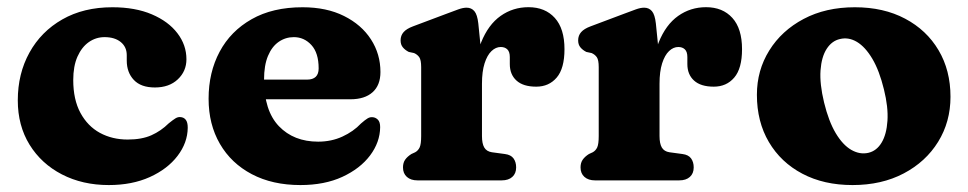

<svg xmlns="http://www.w3.org/2000/svg" viewBox="-20 -512 2749 545"><path d="M509.2 -343.8Q509.2 -309.9 484.7 -286.8Q460.3 -263.7 419.6 -263.7Q380 -263.7 359.9 -285.1Q339.8 -306.4 339.8 -340.1V-355.4Q339.8 -378.8 322.7 -392.7Q305.6 -406.6 276.8 -406.6Q252.3 -406.6 232.1 -392.5Q212 -378.4 199.9 -351.3Q187.9 -324.2 187.9 -284.9Q187.9 -229.4 208.3 -191.6Q228.8 -153.8 263.7 -134.8Q298.7 -115.9 342.4 -115.9Q382.6 -115.9 409.8 -128.1Q437.1 -140.3 458.9 -161.9Q471.3 -171.9 478 -176Q484.7 -180.1 491.3 -179.7Q501.7 -179.3 507.3 -172Q513 -164.8 512.9 -149.3Q512.4 -106.7 483.9 -69.4Q455.5 -32.2 405.2 -9.4Q354.9 13.3 288.8 13.3Q214.2 13.3 155.7 -17Q97.3 -47.2 63.9 -101.3Q30.5 -155.4 30.5 -227.2Q30.5 -302.9 63.6 -362.7Q96.6 -422.5 156.9 -456.9Q217.2 -491.4 299 -491.4Q363.9 -491.4 411 -471.3Q458.1 -451.2 483.6 -417.7Q509.2 -384.3 509.2 -343.8Z M1059.9 -307.6Q1059.9 -270.2 1037.6 -250.2Q1015.3 -230.2 974.7 -230.2H682.9V-286H851.3Q884.5 -286 884.5 -317.8Q884.5 -361.8 863.9 -384.2Q843.3 -406.6 814.1 -406.6Q790.5 -406.6 771.2 -393.3Q751.9 -380 740.7 -353.3Q729.5 -326.6 729.5 -285.8Q729.5 -198 771.6 -153.9Q813.8 -109.9 883.1 -109.9Q920.6 -109.9 951.9 -124.3Q983.3 -138.7 1004.7 -161.5Q1016.6 -171.9 1023.5 -176Q1030.5 -180.1 1037.5 -179.3Q1045.9 -178.9 1052.5 -172.4Q1059.1 -166 1059.1 -150.9Q1058.6 -108.3 1030.5 -70.8Q1002.4 -33.4 951.8 -10Q901.3 13.3 832.6 13.3Q753.4 13.3 694.8 -17.6Q636.2 -48.4 604.2 -103.7Q572.1 -159 572.1 -231.6Q572.1 -306.5 603.4 -365.1Q634.6 -423.7 694.3 -457.5Q753.9 -491.4 838.9 -491.4Q906.9 -491.4 956.5 -466.6Q1006.1 -441.9 1033 -400.2Q1059.9 -358.6 1059.9 -307.6Z M1325.4 -264Q1325.4 -341.1 1345.7 -391.6Q1366 -442.1 1401 -466.8Q1436.1 -491.6 1480.1 -491.6Q1527.3 -491.6 1554.8 -461.2Q1582.3 -430.8 1582.3 -372.4Q1582.3 -317.6 1560.2 -291.8Q1538.2 -266 1502.1 -266Q1465.1 -266 1446.1 -283.3Q1427.1 -300.5 1427.1 -330.2V-350Q1427.1 -365.1 1420 -371.9Q1413 -378.6 1401.4 -378.6Q1387.3 -378.6 1375.1 -367Q1362.9 -355.4 1355.5 -332.2Q1348.1 -308.9 1348.1 -274.4ZM1337.7 -445.4 1348.1 -342.8V-125.8Q1348.1 -104.5 1354.6 -93.3Q1361.2 -82.1 1376.3 -79.8L1413.3 -74.8Q1430.3 -72.6 1437.7 -62.3Q1445.1 -52 1445.1 -36.8Q1445.1 -19.6 1434.2 -9.8Q1423.4 0 1404.1 0H1164.9Q1146.1 0 1135 -9.8Q1123.9 -19.6 1123.9 -36.8Q1123.9 -50 1130.1 -58.8Q1136.3 -67.6 1147.7 -74.8L1158.5 -79.8Q1166.8 -84.3 1171.2 -93.6Q1175.5 -102.9 1175.5 -125.8V-321.4Q1175.5 -341.8 1170.1 -349.6Q1164.6 -357.4 1155.3 -361.4L1140.3 -364.6Q1130 -369.8 1123.6 -377.5Q1117.1 -385.2 1117.1 -397.4Q1117.1 -411.2 1125.6 -420.8Q1134 -430.4 1152.3 -437.2L1248.1 -473.2Q1267.2 -480.5 1280.7 -485.3Q1294.2 -490.2 1304.3 -490.2Q1318.1 -490.2 1326.5 -480.4Q1334.9 -470.6 1337.7 -445.4Z M1829.4 -264Q1829.4 -341.1 1849.7 -391.6Q1870 -442.1 1905 -466.8Q1940.1 -491.6 1984.1 -491.6Q2031.3 -491.6 2058.8 -461.2Q2086.3 -430.8 2086.3 -372.4Q2086.3 -317.6 2064.2 -291.8Q2042.2 -266 2006.1 -266Q1969.1 -266 1950.1 -283.3Q1931.1 -300.5 1931.1 -330.2V-350Q1931.1 -365.1 1924 -371.9Q1917 -378.6 1905.4 -378.6Q1891.3 -378.6 1879.1 -367Q1866.9 -355.4 1859.5 -332.2Q1852.1 -308.9 1852.1 -274.4ZM1841.7 -445.4 1852.1 -342.8V-125.8Q1852.1 -104.5 1858.6 -93.3Q1865.2 -82.1 1880.3 -79.8L1917.3 -74.8Q1934.3 -72.6 1941.7 -62.3Q1949.1 -52 1949.1 -36.8Q1949.1 -19.6 1938.2 -9.8Q1927.4 0 1908.1 0H1668.9Q1650.1 0 1639 -9.8Q1627.9 -19.6 1627.9 -36.8Q1627.9 -50 1634.1 -58.8Q1640.3 -67.6 1651.7 -74.8L1662.5 -79.8Q1670.8 -84.3 1675.2 -93.6Q1679.5 -102.9 1679.5 -125.8V-321.4Q1679.5 -341.8 1674.1 -349.6Q1668.6 -357.4 1659.3 -361.4L1644.3 -364.6Q1634 -369.8 1627.6 -377.5Q1621.1 -385.2 1621.1 -397.4Q1621.1 -411.2 1629.6 -420.8Q1638 -430.4 1656.3 -437.2L1752.1 -473.2Q1771.2 -480.5 1784.7 -485.3Q1798.2 -490.2 1808.3 -490.2Q1822.1 -490.2 1830.5 -480.4Q1838.9 -470.6 1841.7 -445.4Z M2406.5 -491.4Q2488.2 -491.4 2549.2 -459Q2610.3 -426.7 2644.1 -369.5Q2678 -312.4 2678 -237.3Q2678 -166.1 2642.9 -109.4Q2607.9 -52.7 2545.2 -19.7Q2482.5 13.3 2399.9 13.3Q2318.6 13.3 2257.6 -18.9Q2196.5 -51.1 2162.5 -108.8Q2128.5 -166.5 2128.5 -242.9Q2128.5 -312.4 2163.6 -368.7Q2198.6 -425.1 2261.1 -458.2Q2323.6 -491.4 2406.5 -491.4ZM2444.9 -78.2Q2468.4 -83.7 2482.5 -107.2Q2496.6 -130.7 2499.1 -169.3Q2501.6 -208 2489.1 -258.2Q2476.1 -311.6 2456.1 -345.3Q2436.1 -378.9 2412.4 -393.1Q2388.6 -407.2 2364.2 -401.2Q2341.3 -396.1 2326.6 -373.4Q2311.9 -350.7 2309.1 -312.3Q2306.4 -273.9 2319.2 -221Q2332.3 -167.4 2352.3 -133.9Q2372.3 -100.5 2396.4 -86.6Q2420.6 -72.7 2444.9 -78.2Z"/></svg>

Font: Fraunces SuperSoft 9pt
Style: Regular
Weight: 900
Version: Version 1.000;[b76b70a41]